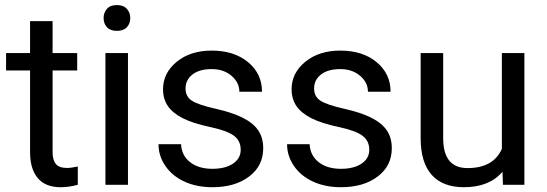

<svg xmlns="http://www.w3.org/2000/svg" viewBox="-20 -741 2192 770"><path d="M190.9 -656.2V-528.3H289.6V-458.5H190.9V-130.9Q190.9 -99.1 204.1 -83.3Q217.3 -67.4 249 -67.4Q264.6 -67.4 292 -73.2V0Q256.3 9.8 222.7 9.8Q162.1 9.8 131.3 -26.9Q100.6 -63.5 100.6 -130.9V-458.5H4.4V-528.3H100.6V-656.2Z M493.2 0H402.8V-528.3H493.2ZM395.5 -668.5Q395.5 -690.4 408.9 -705.6Q422.4 -720.7 448.7 -720.7Q475.1 -720.7 488.8 -705.6Q502.4 -690.4 502.4 -668.5Q502.4 -646.5 488.8 -631.8Q475.1 -617.2 448.7 -617.2Q422.4 -617.2 408.9 -631.8Q395.5 -646.5 395.5 -668.5Z M945.3 -140.1Q945.3 -176.8 917.7 -197Q890.1 -217.3 821.5 -231.9Q752.9 -246.6 712.6 -267.1Q672.4 -287.6 653.1 -315.9Q633.8 -344.2 633.8 -383.3Q633.8 -448.2 688.7 -493.2Q743.7 -538.1 829.1 -538.1Q918.9 -538.1 974.9 -491.7Q1030.8 -445.3 1030.8 -373H939.9Q939.9 -410.2 908.4 -437Q877 -463.9 829.1 -463.9Q779.8 -463.9 752 -442.4Q724.1 -420.9 724.1 -386.2Q724.1 -353.5 750 -336.9Q775.9 -320.3 843.5 -305.2Q911.1 -290 953.1 -269Q995.1 -248 1015.4 -218.5Q1035.6 -189 1035.6 -146.5Q1035.6 -75.7 979 -33Q922.4 9.8 832 9.8Q768.6 9.8 719.7 -12.7Q670.9 -35.2 643.3 -75.4Q615.7 -115.7 615.7 -162.6H706.1Q708.5 -117.2 742.4 -90.6Q776.4 -64 832 -64Q883.3 -64 914.3 -84.7Q945.3 -105.5 945.3 -140.1Z M1460.9 -140.1Q1460.9 -176.8 1433.3 -197Q1405.8 -217.3 1337.2 -231.9Q1268.6 -246.6 1228.3 -267.1Q1188 -287.6 1168.7 -315.9Q1149.4 -344.2 1149.4 -383.3Q1149.4 -448.2 1204.3 -493.2Q1259.3 -538.1 1344.7 -538.1Q1434.6 -538.1 1490.5 -491.7Q1546.4 -445.3 1546.4 -373H1455.6Q1455.6 -410.2 1424.1 -437Q1392.6 -463.9 1344.7 -463.9Q1295.4 -463.9 1267.6 -442.4Q1239.7 -420.9 1239.7 -386.2Q1239.7 -353.5 1265.6 -336.9Q1291.5 -320.3 1359.1 -305.2Q1426.8 -290 1468.8 -269Q1510.7 -248 1531 -218.5Q1551.3 -189 1551.3 -146.5Q1551.3 -75.7 1494.6 -33Q1438 9.8 1347.7 9.8Q1284.2 9.8 1235.4 -12.7Q1186.5 -35.2 1158.9 -75.4Q1131.3 -115.7 1131.3 -162.6H1221.7Q1224.1 -117.2 1258.1 -90.6Q1292 -64 1347.7 -64Q1398.9 -64 1429.9 -84.7Q1460.9 -105.5 1460.9 -140.1Z M1995.1 -52.2Q1942.4 9.8 1840.3 9.8Q1755.9 9.8 1711.7 -39.3Q1667.5 -88.4 1667 -184.6V-528.3H1757.3V-187Q1757.3 -66.9 1855 -66.9Q1958.5 -66.9 1992.7 -144V-528.3H2083V0H1997.1Z"/></svg>

Font: Vazir UI
Style: Regular-UI
Weight: 400
Designer: Saber Rastikerdar
Foundry: Saber Rastikerdar
Version: Version 30.1.0